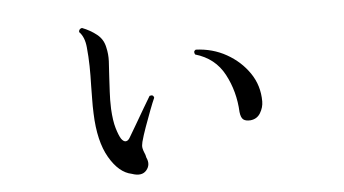

<svg xmlns="http://www.w3.org/2000/svg" viewBox="-40 -563 1081 603"><g transform="rotate(-5 500.0 -262.0)"><path d="M353 -29Q313 -37 283 -88.5Q253 -140 250 -228Q249 -252 249.5 -274Q250 -296 250 -316Q251 -348 250.5 -377.5Q250 -407 247 -437Q244 -470 227 -487Q227 -497 237 -499Q263 -489 283 -473Q303 -457 308 -431Q313 -410 312 -387.5Q311 -365 309 -338Q308 -316 306.5 -291.5Q305 -267 306 -238Q308 -200 315 -176.5Q322 -153 329 -142Q336 -132 343.5 -132.5Q351 -133 357 -144Q366 -159 380 -183Q394 -207 408 -231Q422 -255 430 -268Q442 -272 444 -261Q438 -248 428.5 -223Q419 -198 409.5 -171.5Q400 -145 395 -126Q392 -114 393.5 -106.5Q395 -99 398 -92Q400 -88 401 -84.5Q402 -81 403 -76Q414 -53 399 -35.5Q384 -18 353 -29ZM739 -164Q724 -163 716.5 -169Q709 -175 707 -193Q704 -258 675 -312.5Q646 -367 584 -385Q578 -395 587 -400Q640 -398 683.5 -373.5Q727 -349 754 -309.5Q781 -270 781 -220Q781 -201 770.5 -183.5Q760 -166 739 -164Z"/></g></svg>

Font: Zen Old Mincho SemiBold
Style: Regular
Weight: 600
Version: Version 1.500